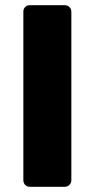

<svg xmlns="http://www.w3.org/2000/svg" viewBox="-20 -720 364 740"><path d="M95 0Q84 0 77 -7.5Q70 -15 70 -25V-675Q70 -686 77 -693Q84 -700 95 -700H229Q240 -700 247.5 -693Q255 -686 255 -675V-25Q255 -15 247.5 -7.5Q240 0 229 0Z"/></svg>

Font: Rubik Light
Style: Bold
Weight: 700
Version: Version 2.104